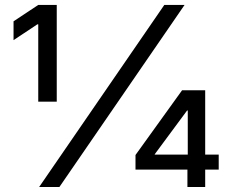

<svg xmlns="http://www.w3.org/2000/svg" viewBox="-20 -747 924 767"><path d="M217.3 0H136.4L636.4 -727.3H717.3ZM206.7 -340.9H132.8V-649.9H129.3L34.1 -586.6V-661.9L132.8 -727.3H206.7ZM799.7 0H728.7V-69.6H521.3V-127.8L707.4 -386.4H799.7V-129.3H853.7V-69.6H799.7ZM730.1 -129.3V-305.4H727.3L598 -130.7V-129.3Z"/></svg>

Font: Linik Sans
Style: Regular
Weight: 400
Designer: Rasmus Andersson (font), Marc Monis (original base), Kil Hyung-jin (Pretendard portions), Cristiano Sobral (main changes
Foundry: rsms
Version: Version 3.018;May 31, 2022;FontCreator 14.0.0.2814 64-bit; t